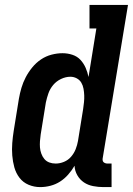

<svg xmlns="http://www.w3.org/2000/svg" viewBox="-20 -755 542 783"><path d="M144 8Q119 8 96.5 -1.5Q74 -11 59.5 -30Q45 -49 38.5 -72.5Q32 -96 30 -121Q28 -146 30 -171.5Q32 -197 36 -222L57 -352Q61 -375 67.5 -397Q74 -419 85 -440Q96 -461 111.5 -480Q127 -499 147 -512.5Q167 -526 190 -532Q213 -538 235 -538Q256 -538 275.5 -531.5Q295 -525 308 -511Q321 -497 329 -479Q337 -461 341 -441L373 -639H345V-735H502L399 -111Q398 -107 398.5 -102Q399 -97 402 -94Q405 -91 409.5 -89.5Q414 -88 418 -88H435V8H402Q381 8 360 4Q339 0 322.5 -11Q306 -22 295.5 -40Q285 -58 284 -79Q273 -60 258 -43Q243 -26 225 -14.5Q207 -3 186 2.5Q165 8 144 8ZM207 -88Q224 -88 241 -95Q258 -102 270 -116Q282 -130 288.5 -146.5Q295 -163 298 -180L319 -310Q321 -324 322.5 -338Q324 -352 323.5 -366Q323 -380 320.5 -393.5Q318 -407 311.5 -418Q305 -429 293 -435.5Q281 -442 267 -442Q248 -442 229 -433Q210 -424 197 -408.5Q184 -393 177.5 -374.5Q171 -356 167 -337L146 -207Q144 -193 143 -179.5Q142 -166 143 -153.5Q144 -141 148.5 -128.5Q153 -116 161 -106.5Q169 -97 181 -92.5Q193 -88 207 -88Z"/></svg>

Font: Iosevka Slab
Style: Bold Italic
Weight: 700
Italic angle: -9°
Monospace: yes
Designer: Belleve Invis
Foundry: Belleve Invis
Version: Version 11.1.0; ttfautohint (v1.8.3)